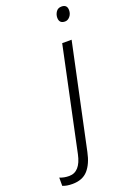

<svg xmlns="http://www.w3.org/2000/svg" viewBox="-314 -790 738 1091"><g transform="rotate(-20 55.0 -244.5)"><path d="M201 -642Q218 -642 231 -657.5Q244 -673 244 -695Q244 -729 210 -729Q188 -729 177 -712.5Q166 -696 166 -677Q166 -642 201 -642ZM-75 240Q-14 240 19 203Q52 166 66 98L200 -532H143L11 92Q-10 191 -77 191Q-109 191 -134 180V230Q-111 240 -75 240Z"/></g></svg>

Font: Noto Sans UI Light
Style: Italic
Weight: 300
Italic angle: -12°
Designer: Monotype Design Team
Foundry: Monotype Imaging Inc.
Version: Version 1.901